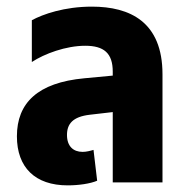

<svg xmlns="http://www.w3.org/2000/svg" viewBox="-20 -550 568 579"><path d="M184 9C217 9 252 4 273 -5L262 -98C252 -95 240 -92 229 -92C201 -92 182 -109 182 -143C182 -176 199 -198 251 -204L320 -212V0H470V-326C470 -484 372 -530 257 -530C174 -530 109 -507 76 -489V-363C114 -388 179 -412 237 -412C293 -412 320 -390 320 -334V-322L235 -314C93 -301 31 -239 31 -139C31 -45 86 9 184 9Z"/></svg>

Font: Noto Sans Thai UI Cond ExtBd
Style: Regular
Weight: 800
Width: 3
Designer: Monotype Design Team
Foundry: Monotype Imaging Inc.
Version: Version 2.000